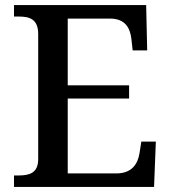

<svg xmlns="http://www.w3.org/2000/svg" viewBox="-20 -734 671 754"><path d="M35 0H585L592 -178H535L528 -133C521 -89 497 -53 437 -53H246V-347H487V-399H246V-661H412C470 -661 491 -626 496 -581L501 -536H558L554 -714H35V-669H54C95 -669 130 -660 130 -600V-109C130 -55 96 -45 54 -45H35Z"/></svg>

Font: Noto Serif Georgian Medium
Style: Regular
Weight: 500
Designer: Monotype Design Team, Akaki Razmadze
Foundry: Google LLC
Version: Version 2.003